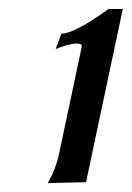

<svg xmlns="http://www.w3.org/2000/svg" viewBox="-20 -748 292 426"><path d="M85.9 -341.8Q104 -373.5 110.4 -403.8L161.6 -645.5Q161.6 -651.4 150.4 -651.4Q133.3 -651.4 103.5 -639.2L116.2 -673.3Q145 -673.3 220.7 -728H252.4L170.9 -343.8Z"/></svg>

Font: Balgruf
Style: Italic
Weight: 500
Italic angle: -12°
Designer: Paul James Miller
Foundry: High-Logic / Made with FontCreator
Version: Version 1.201;March 28, 2021;FontCreator 13.0.0.2683 64-bit